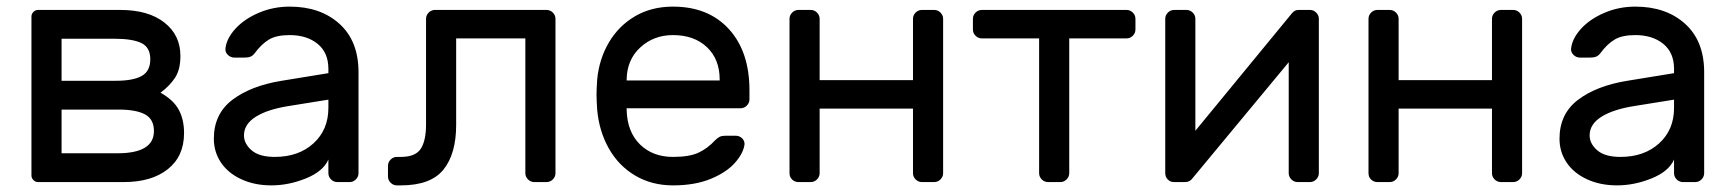

<svg xmlns="http://www.w3.org/2000/svg" viewBox="-20 -550 5239 580"><path d="M75 -500Q75 -508 81 -514Q87 -520 95 -520H343Q428 -520 476.5 -482Q525 -444 525 -381Q525 -340 509 -315.5Q493 -291 465 -270Q504 -248 520 -218.5Q536 -189 536 -148Q536 -78 487 -39Q438 0 354 0H95Q87 0 81 -6Q75 -12 75 -20ZM166 -306H330Q382 -306 408 -320.5Q434 -335 434 -371Q434 -407 407 -420Q380 -433 325 -433H166ZM166 -87H335Q445 -87 445 -154Q445 -190 418 -204.5Q391 -219 338 -219H166Z M972 -329V-342Q972 -391 939.5 -417.5Q907 -444 855 -444Q815 -444 792.5 -430.5Q770 -417 750 -390Q744 -382 737 -379Q730 -376 718 -376H688Q677 -376 668.5 -384Q660 -392 661 -403Q664 -433 690.5 -462.5Q717 -492 761 -511Q805 -530 855 -530Q948 -530 1005.5 -478Q1063 -426 1063 -332V-27Q1063 -16 1055 -8Q1047 0 1036 0H999Q988 0 980 -8Q972 -16 972 -27V-68Q956 -32 904 -11Q852 10 800 10Q749 10 709 -8.5Q669 -27 647.5 -59Q626 -91 626 -131Q626 -206 682 -248.5Q738 -291 831 -306ZM972 -249 854 -230Q789 -220 753 -197.5Q717 -175 717 -141Q717 -116 740 -96Q763 -76 810 -76Q882 -76 927 -117Q972 -158 972 -224Z M1631 -520Q1642 -520 1650 -512Q1658 -504 1658 -493V-27Q1658 -16 1650 -8Q1642 0 1631 0H1594Q1583 0 1575 -8Q1567 -16 1567 -27V-434H1358V-173Q1358 -85 1319.5 -37.5Q1281 10 1191 10H1179Q1168 10 1160 2Q1152 -6 1152 -17V-49Q1152 -60 1160 -68Q1168 -76 1179 -76H1191Q1235 -76 1251 -100.5Q1267 -125 1267 -174V-493Q1267 -504 1275 -512Q1283 -520 1294 -520Z M2244 -277V-250Q2244 -239 2236 -231Q2228 -223 2217 -223H1873V-217Q1875 -151 1913.5 -113.5Q1952 -76 2013 -76Q2063 -76 2090.5 -89Q2118 -102 2140 -126Q2148 -134 2154.5 -137Q2161 -140 2172 -140H2202Q2214 -140 2222 -132Q2230 -124 2229 -113Q2225 -86 2199.5 -57.5Q2174 -29 2126.5 -9.5Q2079 10 2013 10Q1949 10 1899 -19.5Q1849 -49 1819.5 -101Q1790 -153 1784 -218Q1782 -248 1782 -264Q1782 -280 1784 -310Q1790 -372 1819.5 -422Q1849 -472 1898.5 -501Q1948 -530 2013 -530Q2120 -530 2182 -462Q2244 -394 2244 -277ZM2154 -307V-310Q2154 -371 2115.5 -407.5Q2077 -444 2013 -444Q1955 -444 1914.5 -407Q1874 -370 1873 -310V-307Z M2829 -493V-27Q2829 -16 2821 -8Q2813 0 2802 0H2765Q2754 0 2746 -8Q2738 -16 2738 -27V-222H2456V-27Q2456 -16 2448 -8Q2440 0 2429 0H2392Q2381 0 2373 -7.5Q2365 -15 2365 -27V-493Q2365 -504 2373 -512Q2381 -520 2392 -520H2429Q2440 -520 2448 -512Q2456 -504 2456 -493V-308H2738V-493Q2738 -504 2746 -512Q2754 -520 2765 -520H2802Q2813 -520 2821 -512Q2829 -504 2829 -493Z M3410 -493V-461Q3410 -450 3402 -442Q3394 -434 3383 -434H3210V-27Q3210 -16 3202 -8Q3194 0 3183 0H3146Q3135 0 3127 -8Q3119 -16 3119 -27V-434H2946Q2935 -434 2927 -442Q2919 -450 2919 -461V-493Q2919 -504 2927 -512Q2935 -520 2946 -520H3383Q3394 -520 3402 -512Q3410 -504 3410 -493Z M3873 -27V-362L3582 -11Q3574 0 3560 0H3526Q3515 0 3507.5 -8Q3500 -16 3500 -27V-493Q3500 -504 3508 -512Q3516 -520 3527 -520H3564Q3575 -520 3583 -512Q3591 -504 3591 -493V-155L3882 -509Q3887 -515 3891.5 -517.5Q3896 -520 3904 -520H3937Q3948 -520 3956 -512Q3964 -504 3964 -493V-27Q3964 -16 3956 -8Q3948 0 3937 0H3900Q3889 0 3881 -8Q3873 -16 3873 -27Z M4578 -493V-27Q4578 -16 4570 -8Q4562 0 4551 0H4514Q4503 0 4495 -8Q4487 -16 4487 -27V-222H4205V-27Q4205 -16 4197 -8Q4189 0 4178 0H4141Q4130 0 4122 -7.5Q4114 -15 4114 -27V-493Q4114 -504 4122 -512Q4130 -520 4141 -520H4178Q4189 -520 4197 -512Q4205 -504 4205 -493V-308H4487V-493Q4487 -504 4495 -512Q4503 -520 4514 -520H4551Q4562 -520 4570 -512Q4578 -504 4578 -493Z M5037 -329V-342Q5037 -391 5004.5 -417.5Q4972 -444 4920 -444Q4880 -444 4857.5 -430.5Q4835 -417 4815 -390Q4809 -382 4802 -379Q4795 -376 4783 -376H4753Q4742 -376 4733.5 -384Q4725 -392 4726 -403Q4729 -433 4755.5 -462.5Q4782 -492 4826 -511Q4870 -530 4920 -530Q5013 -530 5070.5 -478Q5128 -426 5128 -332V-27Q5128 -16 5120 -8Q5112 0 5101 0H5064Q5053 0 5045 -8Q5037 -16 5037 -27V-68Q5021 -32 4969 -11Q4917 10 4865 10Q4814 10 4774 -8.5Q4734 -27 4712.5 -59Q4691 -91 4691 -131Q4691 -206 4747 -248.5Q4803 -291 4896 -306ZM5037 -249 4919 -230Q4854 -220 4818 -197.5Q4782 -175 4782 -141Q4782 -116 4805 -96Q4828 -76 4875 -76Q4947 -76 4992 -117Q5037 -158 5037 -224Z"/></svg>

Font: Contemporary
Style: Regular
Weight: 400
Designer: Victor Tran
Foundry: Victor Tran
Version: Version 1.100